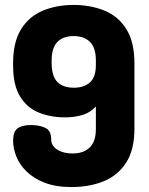

<svg xmlns="http://www.w3.org/2000/svg" viewBox="-20 -751 603 777"><path d="M269 6Q206 6 161 -11.5Q116 -29 87.5 -57Q59 -85 46 -118Q33 -151 33 -182Q33 -218 51 -231.5Q69 -245 106 -245Q138 -245 162.5 -234Q187 -223 187 -188Q187 -169 199 -156Q211 -143 230.5 -136.5Q250 -130 274 -130Q318 -130 343 -154Q368 -178 368 -230V-320Q344 -294 311.5 -285Q279 -276 243 -276Q186 -276 138 -295Q90 -314 61.5 -360Q33 -406 33 -486V-495Q33 -581 65.5 -633Q98 -685 153.5 -708Q209 -731 278 -731Q347 -731 403 -708Q459 -685 491.5 -633Q524 -581 524 -495V-230Q524 -144 490 -92Q456 -40 398.5 -17Q341 6 269 6ZM279 -396Q320 -396 344 -417.5Q368 -439 368 -488V-506Q368 -558 344 -581.5Q320 -605 278 -605Q236 -605 212.5 -581.5Q189 -558 189 -506V-497Q189 -442 212.5 -419Q236 -396 279 -396Z"/></svg>

Font: Dosis ExtraLight ExtraBold
Style: Regular
Weight: 800
Version: Version 3.001; ttfautohint (v1.8.2)